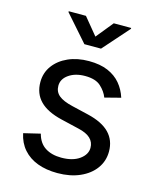

<svg xmlns="http://www.w3.org/2000/svg" viewBox="-115 -841 759 931"><g transform="rotate(15 264.0 -375.0)"><path d="M262.7 11.7Q206.5 11.7 162.8 -4.6Q119.1 -21 90.8 -53.2Q62.5 -85.4 52.7 -132.3L136.2 -152.3Q147.9 -107.4 180.4 -86.4Q212.9 -65.4 261.7 -65.4Q318.8 -65.4 352.8 -89.8Q386.7 -114.3 386.7 -147.9Q386.7 -176.3 366.9 -195.1Q347.2 -213.9 306.6 -223.1L215.8 -244.6Q141.6 -262.2 105.5 -299.1Q69.3 -335.9 69.3 -393.6Q69.3 -440.4 95.7 -476.3Q122.1 -512.2 167.7 -532.5Q213.4 -552.7 271.5 -552.7Q327.6 -552.7 366.9 -535.9Q406.2 -519 430.9 -489.5Q455.6 -460 467.8 -421.4L388.2 -400.9Q377 -430.2 350.8 -454.1Q324.7 -478 272 -478Q223.1 -478 190.7 -455.6Q158.2 -433.1 158.2 -398.9Q158.2 -368.7 180.2 -350.3Q202.1 -332 250 -320.8L332.5 -301.3Q406.7 -283.7 442.4 -246.8Q478 -210 478 -153.8Q478 -106 450.9 -68.6Q423.8 -31.2 375.2 -9.8Q326.7 11.7 262.7 11.7ZM199.7 -760.7 270 -675.3 339.4 -760.7H426.8V-756.3L311.5 -626H228L113.3 -756.3V-760.7Z"/></g></svg>

Font: Inter Variable
Style: Regular
Weight: 400
Designer: Rasmus Andersson
Foundry: rsms
Version: Version 4.001;git-9221beed3